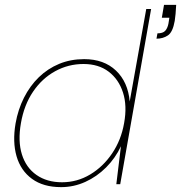

<svg xmlns="http://www.w3.org/2000/svg" viewBox="-20 -757 744 789"><path d="M231 12Q158 12 111.5 -22Q65 -56 48 -115Q31 -174 44 -250Q54 -307 78.5 -355.5Q103 -404 139.5 -439.5Q176 -475 223 -494.5Q270 -514 326 -514Q407 -514 456.5 -467Q506 -420 513 -340L581 -720H601L474 0H458L477 -156Q454 -107 416 -69Q378 -31 330.5 -9.5Q283 12 231 12ZM235 -8Q297 -8 350.5 -40Q404 -72 441 -127Q478 -182 490 -251Q503 -322 485.5 -376.5Q468 -431 426.5 -462.5Q385 -494 323 -494Q261 -494 207 -464.5Q153 -435 116 -380.5Q79 -326 66 -251Q53 -177 70 -122.5Q87 -68 130 -38Q173 -8 235 -8ZM623 -598 627 -620Q649 -620 658.5 -630Q668 -640 672 -659L676 -684H645L654 -737H704Q703 -715 701.5 -700Q700 -685 698 -671Q690 -625 670 -611.5Q650 -598 623 -598Z"/></svg>

Font: DM Sans 16pt Thin
Style: Italic
Weight: 250
Italic angle: -10°
Version: Version 4.004;gftools[0.9.30]